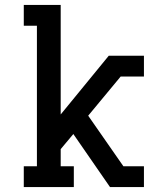

<svg xmlns="http://www.w3.org/2000/svg" viewBox="-20 -755 640 775"><path d="M76 0V-84H129V-651H76V-735H225V-293L419 -530H561V-446H467L336 -288L478 -84H561V0H424L370 -78L276 -214L225 -153V-84H278V0Z"/></svg>

Font: Iosevka Slab Medium Extended
Style: Regular
Weight: 500
Width: 7
Monospace: yes
Designer: Belleve Invis
Foundry: Belleve Invis
Version: Version 11.1.1; ttfautohint (v1.8.3)